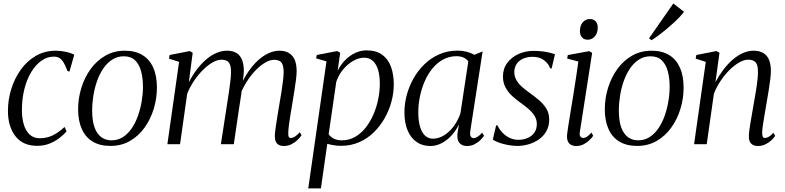

<svg xmlns="http://www.w3.org/2000/svg" viewBox="-20 -826 4496 1100"><path d="M193.5 9.5Q110.5 9.5 68 -46.2Q25.5 -102 25.5 -190.5Q25.5 -254 44.2 -315Q63 -376 98.5 -426Q134 -476 185 -505.8Q236 -535.5 300.5 -535.5Q326 -535.5 355.2 -529.5Q384.5 -523.5 405.5 -512.5L378 -416L366.5 -419Q354.5 -451.5 343.5 -469.2Q332.5 -487 319.5 -494.2Q306.5 -501.5 288 -501.5Q250.5 -501.5 217.5 -478.2Q184.5 -455 159.2 -413.5Q134 -372 119.8 -316.2Q105.5 -260.5 105.5 -194.5Q105.5 -150.5 116 -114Q126.5 -77.5 149.2 -55.8Q172 -34 208 -34Q235.5 -34 259.2 -41.5Q283 -49 305 -63.2Q327 -77.5 350 -98.5L361.5 -74Q345 -54 319.5 -34.5Q294 -15 262.2 -2.8Q230.5 9.5 193.5 9.5Z M695 -535.5Q755.5 -535.5 796.2 -510.5Q837 -485.5 858 -438.5Q879 -391.5 879 -324Q879 -262.5 861 -203Q843 -143.5 808.5 -95.2Q774 -47 724.8 -18.5Q675.5 10 612.5 10Q552 10 510.8 -15Q469.5 -40 448.5 -87.2Q427.5 -134.5 427.5 -200Q427.5 -262.5 446 -322.5Q464.5 -382.5 499.5 -430.8Q534.5 -479 584 -507.2Q633.5 -535.5 695 -535.5ZM689.5 -503.5Q653 -503.5 623.8 -485Q594.5 -466.5 572.5 -434.5Q550.5 -402.5 536.2 -362.2Q522 -322 515 -278Q508 -234 508 -192Q508 -133.5 521.8 -95.8Q535.5 -58 560.5 -40Q585.5 -22 618.5 -22Q655 -22 684 -40.5Q713 -59 734.5 -90.5Q756 -122 770.2 -162Q784.5 -202 791.8 -245.2Q799 -288.5 799 -329.5Q799 -379 788.2 -418.2Q777.5 -457.5 753.8 -480.5Q730 -503.5 689.5 -503.5Z M1084 -523.5 1062 -355.5Q1082.5 -394.5 1107.2 -427.2Q1132 -460 1160.2 -484.5Q1188.5 -509 1219 -522.2Q1249.5 -535.5 1281 -535.5Q1313.5 -535.5 1334.8 -522.5Q1356 -509.5 1366.5 -483.5Q1377 -457.5 1377 -418Q1377 -411 1375.5 -397.8Q1374 -384.5 1372 -367Q1370 -349.5 1367 -329L1356.5 -330.5Q1376.5 -377 1402.2 -414.8Q1428 -452.5 1457.5 -479.5Q1487 -506.5 1518.5 -521Q1550 -535.5 1581 -535.5Q1628 -535.5 1653.8 -506.8Q1679.5 -478 1679.5 -417.5Q1679.5 -399 1675.8 -369.2Q1672 -339.5 1666.2 -304.2Q1660.5 -269 1655 -234Q1649.5 -202.5 1644.2 -170.2Q1639 -138 1635.5 -110.8Q1632 -83.5 1631.5 -66Q1631 -50.5 1633.8 -43Q1636.5 -35.5 1645.5 -35.5Q1656.5 -35.5 1669 -43Q1681.5 -50.5 1697.5 -68.5L1707.5 -51Q1699 -38 1684.2 -23.8Q1669.5 -9.5 1649.5 0.5Q1629.5 10.5 1606 10.5Q1590 10.5 1578.2 4.5Q1566.5 -1.5 1560.5 -13.8Q1554.5 -26 1554.5 -46.5Q1555 -63.5 1559 -93.2Q1563 -123 1569 -159.2Q1575 -195.5 1581 -231.5Q1587 -264 1592.2 -297.8Q1597.5 -331.5 1601.2 -361.8Q1605 -392 1605 -414Q1605 -452 1592.2 -467.8Q1579.5 -483.5 1550 -483.5Q1528.5 -483.5 1501.5 -468.5Q1474.5 -453.5 1446.2 -425Q1418 -396.5 1392.5 -356Q1367 -315.5 1348.5 -265.5L1366 -321.5Q1364.5 -304.5 1361.8 -284.2Q1359 -264 1355.8 -244.2Q1352.5 -224.5 1350 -207.5L1319.5 0H1245.5L1281 -230Q1286.5 -263.5 1291.5 -298Q1296.5 -332.5 1300 -363Q1303.5 -393.5 1303.5 -414Q1303.5 -452 1291 -468Q1278.5 -484 1248 -484Q1225.5 -484 1198.2 -468.5Q1171 -453 1143.5 -426Q1116 -399 1092.2 -363.8Q1068.5 -328.5 1052.5 -289L1011.5 0H939L1006 -471.5L948 -490L952 -511L1067.5 -533.5Z M1746 253.5 1850.5 -474.5 1791 -491.5 1795 -511 1912 -533.5 1929 -523.5 1914.5 -421Q1932 -455.5 1957.8 -481.8Q1983.5 -508 2015.2 -522.8Q2047 -537.5 2080.5 -537.5Q2134.5 -537.5 2169 -512.8Q2203.5 -488 2219.8 -444Q2236 -400 2236 -342.5Q2236 -294 2222.8 -244.2Q2209.5 -194.5 2183.8 -149Q2158 -103.5 2121.5 -67.8Q2085 -32 2037.5 -11.2Q1990 9.5 1933.5 9.5Q1913.5 9.5 1893.2 6.2Q1873 3 1855 -2L1818.5 253.5ZM1863 -57Q1874 -41 1893 -31.5Q1912 -22 1938.5 -22Q1980.5 -22 2015 -42Q2049.5 -62 2075.8 -95.8Q2102 -129.5 2120 -171.5Q2138 -213.5 2147 -258.8Q2156 -304 2156 -346.5Q2156 -394.5 2145.5 -427.5Q2135 -460.5 2115.2 -478Q2095.5 -495.5 2066.5 -495.5Q2035.5 -495.5 2003.2 -477Q1971 -458.5 1945.2 -427.2Q1919.5 -396 1906.5 -357Z M2674.5 -76.5Q2671 -53 2677.2 -43.8Q2683.5 -34.5 2694.5 -34.5Q2703.5 -34.5 2716.2 -42.5Q2729 -50.5 2742 -66L2753 -48Q2748 -40 2734.8 -26Q2721.5 -12 2701.2 -0.8Q2681 10.5 2655.5 10.5Q2627 10.5 2612 -7.5Q2597 -25.5 2601 -61.5L2609.5 -113.5Q2594 -80.5 2569 -52.2Q2544 -24 2512.2 -6.8Q2480.5 10.5 2445.5 10.5Q2399 10.5 2365.8 -13.2Q2332.5 -37 2314.8 -80Q2297 -123 2297 -182.5Q2297 -231 2310.2 -281Q2323.5 -331 2349 -376.5Q2374.5 -422 2411.8 -458Q2449 -494 2496.8 -515Q2544.5 -536 2602.5 -536Q2628 -536 2652.8 -529.8Q2677.5 -523.5 2698 -512L2745 -531.5ZM2663 -474Q2653.5 -488 2636.2 -496Q2619 -504 2595.5 -504Q2553.5 -504 2519 -485.2Q2484.5 -466.5 2458 -434.2Q2431.5 -402 2413.5 -360.8Q2395.5 -319.5 2386 -274Q2376.5 -228.5 2376.5 -183.5Q2376.5 -132 2387 -98.2Q2397.5 -64.5 2416.2 -48Q2435 -31.5 2460 -31.5Q2485.5 -31.5 2509.8 -43Q2534 -54.5 2555 -74.8Q2576 -95 2592 -121.2Q2608 -147.5 2618 -177.5Z M3140.5 -434H3132Q3123.5 -460.5 3097.5 -480.5Q3071.5 -500.5 3032 -500.5Q3001 -500.5 2977.5 -490.2Q2954 -480 2940.8 -461Q2927.5 -442 2926.5 -416Q2926 -390.5 2937.2 -369.5Q2948.5 -348.5 2968 -330.8Q2987.5 -313 3011 -296.5Q3042.5 -274 3068.5 -251.8Q3094.5 -229.5 3110.5 -203Q3126.5 -176.5 3126.5 -141Q3126.5 -104 3111 -75.8Q3095.5 -47.5 3069 -28.5Q3042.5 -9.5 3010 0.2Q2977.5 10 2944.5 10Q2919 10 2890.5 4.8Q2862 -0.5 2838.5 -9Q2815 -17.5 2803.5 -26.5L2822.5 -108H2830Q2840.5 -85 2858.5 -66Q2876.5 -47 2900 -36Q2923.5 -25 2950 -25Q2978 -25 3002 -35Q3026 -45 3040.8 -65.2Q3055.5 -85.5 3055.5 -115.5Q3055.5 -143 3040.8 -165Q3026 -187 3004 -205.2Q2982 -223.5 2959.5 -239.5Q2939 -254 2916.2 -274.2Q2893.5 -294.5 2877.5 -322.5Q2861.5 -350.5 2861.5 -387.5Q2861.5 -432.5 2886 -465.5Q2910.5 -498.5 2950.5 -516.5Q2990.5 -534.5 3037 -534.5Q3062.5 -534.5 3085.8 -531.8Q3109 -529 3127.8 -524.5Q3146.5 -520 3159.5 -515.5Z M3281.5 10.5Q3264.5 10.5 3251.5 3.8Q3238.5 -3 3232.5 -18.5Q3226.5 -34 3229.5 -60Q3231 -73.5 3236.2 -107Q3241.5 -140.5 3249 -186.2Q3256.5 -232 3264.8 -283Q3273 -334 3280.5 -383.5Q3288 -433 3293.5 -473.5L3229.5 -490.5L3233 -510.5L3355.5 -533L3372.5 -523L3302 -69.5Q3299 -50.5 3306 -43Q3313 -35.5 3320.5 -35.5Q3331 -35.5 3341.5 -41.8Q3352 -48 3368.5 -66.5L3378.5 -48Q3371 -36.5 3357 -23Q3343 -9.5 3324 0.5Q3305 10.5 3281.5 10.5ZM3347 -598.5Q3326 -598.5 3314.2 -612Q3302.5 -625.5 3302.5 -647.5Q3302.5 -680 3319 -698.5Q3335.5 -717 3360 -717Q3381 -717 3392.8 -703.5Q3404.5 -690 3404.5 -669Q3404.5 -636 3387.8 -617.2Q3371 -598.5 3347 -598.5Z M3712.5 -535.5Q3773 -535.5 3813.8 -510.5Q3854.5 -485.5 3875.5 -438.5Q3896.5 -391.5 3896.5 -324Q3896.5 -262.5 3878.5 -203Q3860.5 -143.5 3826 -95.2Q3791.5 -47 3742.2 -18.5Q3693 10 3630 10Q3569.5 10 3528.2 -15Q3487 -40 3466 -87.2Q3445 -134.5 3445 -200Q3445 -262.5 3463.5 -322.5Q3482 -382.5 3517 -430.8Q3552 -479 3601.5 -507.2Q3651 -535.5 3712.5 -535.5ZM3707 -503.5Q3670.5 -503.5 3641.2 -485Q3612 -466.5 3590 -434.5Q3568 -402.5 3553.8 -362.2Q3539.5 -322 3532.5 -278Q3525.5 -234 3525.5 -192Q3525.5 -133.5 3539.2 -95.8Q3553 -58 3578 -40Q3603 -22 3636 -22Q3672.5 -22 3701.5 -40.5Q3730.5 -59 3752 -90.5Q3773.5 -122 3787.8 -162Q3802 -202 3809.2 -245.2Q3816.5 -288.5 3816.5 -329.5Q3816.5 -379 3805.8 -418.2Q3795 -457.5 3771.2 -480.5Q3747.5 -503.5 3707 -503.5ZM3698.5 -606.5 3837.5 -806 3899 -758.5Q3889 -745 3873.8 -728.8Q3858.5 -712.5 3839.2 -695Q3820 -677.5 3798.8 -659.5Q3777.5 -641.5 3755.8 -625.2Q3734 -609 3713 -595.5Z M4079 -355.5Q4099.5 -394 4124.5 -427Q4149.5 -460 4177.8 -484.2Q4206 -508.5 4236.2 -522Q4266.5 -535.5 4298 -535.5Q4345 -535.5 4370.8 -507.5Q4396.5 -479.5 4396.5 -418Q4396.5 -399 4392.8 -369Q4389 -339 4383.2 -303.8Q4377.5 -268.5 4371.5 -234Q4366 -202.5 4360.5 -170.2Q4355 -138 4351 -110.8Q4347 -83.5 4346.5 -66Q4346.5 -50.5 4350 -43Q4353.5 -35.5 4362 -35.5Q4372 -35.5 4384.2 -42.2Q4396.5 -49 4411 -65.5L4421 -47.5Q4413.5 -35.5 4398.8 -21.8Q4384 -8 4364.5 1.2Q4345 10.5 4321 10.5Q4306 10.5 4294.5 4.8Q4283 -1 4276.5 -13.5Q4270 -26 4270.5 -46.5Q4270.5 -59.5 4273 -79.5Q4275.5 -99.5 4279.8 -124.5Q4284 -149.5 4288.8 -176.5Q4293.5 -203.5 4298 -230Q4302.5 -255 4306.8 -280.5Q4311 -306 4314.8 -330.2Q4318.5 -354.5 4320.5 -376Q4322.5 -397.5 4322.5 -414Q4322.5 -439.5 4317 -454.8Q4311.5 -470 4299 -477Q4286.5 -484 4265.5 -484Q4243 -484 4215.5 -468.5Q4188 -453 4160.5 -426Q4133 -399 4109.2 -363.8Q4085.5 -328.5 4070 -289L4029 0H3956.5L4023.5 -471.5L3965.5 -490L3969.5 -511L4085 -533.5L4102 -523.5Z"/></svg>

Font: Merriweather 96pt Light
Style: Italic
Weight: 300
Italic angle: -7.8°
Version: Version 2.101